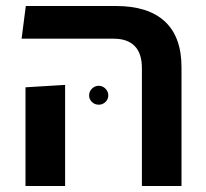

<svg xmlns="http://www.w3.org/2000/svg" viewBox="-20 -620 688 640"><path d="M453 0V-393Q453 -442 429 -466.5Q405 -491 359 -491H52L66 -600H366Q474 -600 529.5 -548.5Q585 -497 585 -396V0ZM65 0V-329L197 -337V0ZM309 -271Q296 -271 286.5 -280Q277 -289 277 -302Q277 -315 286.5 -324.5Q296 -334 309 -334Q322 -334 331.5 -324.5Q341 -315 341 -302Q341 -289 331.5 -280Q322 -271 309 -271Z"/></svg>

Font: Noto Sans Hebrew Thin SemiBold
Style: Regular
Weight: 600
Version: Version 3.001